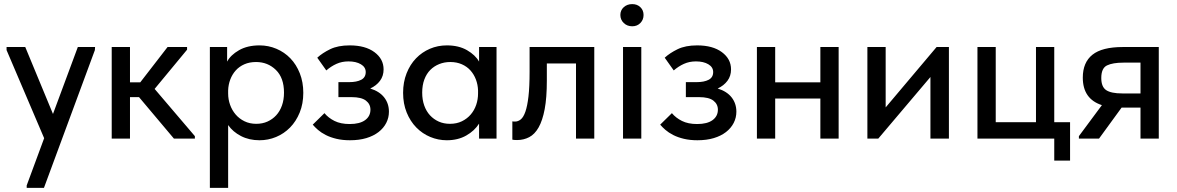

<svg xmlns="http://www.w3.org/2000/svg" viewBox="-20 -675 5733 935"><path d="M110 228 195 -2 12 -431V-446H103L238 -120L359 -446H443L442 -431L194 240H110Z M524 -446H613V-274H663L796 -446H891V-433L733 -242L929 -12V0H827L657 -202H613V0H524Z M1002 240V-446H1086V-375Q1103 -407 1144 -430.5Q1185 -454 1244 -454Q1287 -454 1326 -437.5Q1365 -421 1394 -391Q1423 -361 1440 -318Q1457 -275 1457 -223Q1457 -170 1439.5 -127Q1422 -84 1392.5 -54Q1363 -24 1324.5 -8Q1286 8 1244 8Q1193 8 1153.5 -12.5Q1114 -33 1091 -66V240ZM1227 -373Q1195 -373 1170 -362Q1145 -351 1128 -332Q1111 -313 1101.5 -288Q1092 -263 1091 -235V-220Q1091 -191 1100.5 -164.5Q1110 -138 1127.5 -117.5Q1145 -97 1170.5 -84.5Q1196 -72 1228 -72Q1258 -72 1282.5 -83Q1307 -94 1325 -113.5Q1343 -133 1353 -161Q1363 -189 1363 -224Q1363 -296 1323.5 -334.5Q1284 -373 1227 -373Z M1684 8Q1648 8 1618.5 1Q1589 -6 1566.5 -17.5Q1544 -29 1528.5 -42.5Q1513 -56 1503 -68L1560 -124Q1579 -101 1609 -86Q1639 -71 1683 -71Q1732 -71 1758 -90Q1784 -109 1784 -141Q1784 -168 1762 -185Q1740 -202 1692 -202H1628V-275H1680Q1717 -275 1739 -286.5Q1761 -298 1761 -324Q1761 -348 1737.5 -362Q1714 -376 1677 -376Q1645 -376 1618.5 -364Q1592 -352 1569 -332L1525 -394Q1550 -417 1588 -435.5Q1626 -454 1683 -454Q1759 -454 1803.5 -421Q1848 -388 1848 -337Q1848 -305 1830.5 -281.5Q1813 -258 1783 -244Q1828 -230 1851 -200.5Q1874 -171 1874 -131Q1874 -102 1861 -76.5Q1848 -51 1823.5 -32Q1799 -13 1764 -2.5Q1729 8 1684 8Z M2156 8Q2114 8 2075.5 -8Q2037 -24 2007.5 -54Q1978 -84 1960.5 -127Q1943 -170 1943 -223Q1943 -275 1960 -318Q1977 -361 2006 -391Q2035 -421 2073.5 -437.5Q2112 -454 2156 -454Q2214 -454 2254.5 -430.5Q2295 -407 2313 -375V-446H2398V0H2313V-73Q2291 -38 2250.5 -15Q2210 8 2156 8ZM2171 -72Q2204 -72 2229.5 -84.5Q2255 -97 2272.5 -117.5Q2290 -138 2299 -164.5Q2308 -191 2308 -220V-235Q2307 -263 2297.5 -288Q2288 -313 2271 -332Q2254 -351 2229 -362Q2204 -373 2173 -373Q2144 -373 2119 -363Q2094 -353 2075.5 -334.5Q2057 -316 2046.5 -288Q2036 -260 2036 -224Q2036 -189 2046 -161Q2056 -133 2074 -113.5Q2092 -94 2116.5 -83Q2141 -72 2171 -72Z M2498 7Q2489 7 2484 6.5Q2479 6 2475 5V-84Q2479 -83 2482.5 -83Q2486 -83 2488 -83Q2503 -83 2516 -93.5Q2529 -104 2538.5 -131Q2548 -158 2553.5 -205Q2559 -252 2559 -326V-446H2874V0H2785V-366H2643V-283Q2643 -199 2632.5 -143.5Q2622 -88 2603 -54.5Q2584 -21 2557 -7Q2530 7 2498 7Z M3014 -446H3103V0H3014ZM3059 -547Q3034 -547 3017.5 -563Q3001 -579 3001 -602Q3001 -625 3017.5 -640Q3034 -655 3059 -655Q3083 -655 3098.5 -640Q3114 -625 3114 -602Q3114 -579 3098.5 -563Q3083 -547 3059 -547Z M3376 8Q3340 8 3310.5 1Q3281 -6 3258.5 -17.5Q3236 -29 3220.5 -42.5Q3205 -56 3195 -68L3252 -124Q3271 -101 3301 -86Q3331 -71 3375 -71Q3424 -71 3450 -90Q3476 -109 3476 -141Q3476 -168 3454 -185Q3432 -202 3384 -202H3320V-275H3372Q3409 -275 3431 -286.5Q3453 -298 3453 -324Q3453 -348 3429.5 -362Q3406 -376 3369 -376Q3337 -376 3310.5 -364Q3284 -352 3261 -332L3217 -394Q3242 -417 3280 -435.5Q3318 -454 3375 -454Q3451 -454 3495.5 -421Q3540 -388 3540 -337Q3540 -305 3522.5 -281.5Q3505 -258 3475 -244Q3520 -230 3543 -200.5Q3566 -171 3566 -131Q3566 -102 3553 -76.5Q3540 -51 3515.5 -32Q3491 -13 3456 -2.5Q3421 8 3376 8Z M3975 -195H3755V0H3666V-446H3755V-274H3975V-446H4064V0H3975Z M4204 -446H4293V-152L4541 -446H4601V0H4511V-300L4257 0H4204Z M5114 0H4740V-446H4829V-80H5025V-446H5114V-80H5191V107H5114Z M5234 -12 5346 -163Q5253 -193 5253 -297Q5253 -371 5300 -408.5Q5347 -446 5448 -446H5623V0H5534V-151H5442L5332 0H5234ZM5534 -220V-370H5451Q5399 -370 5371 -356.5Q5343 -343 5343 -295Q5343 -252 5367 -236Q5391 -220 5445 -220Z"/></svg>

Font: Tilda Sans Medium
Style: Regular
Weight: 500
Designer: ParaType Ltd
Foundry: ParaType Ltd
Version: Version 1.009